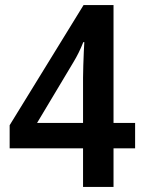

<svg xmlns="http://www.w3.org/2000/svg" viewBox="-20 -736 569 756"><path d="M307 0V-152H18V-243L309 -716H427V-252H512V-152H427V0ZM126 -252H307V-430Q307 -450 308 -478.5Q309 -507 310 -532.5Q311 -558 312 -570H308Q291 -527 269 -491Z"/></svg>

Font: Noto Sans Malayalam SemiCondensed SemiBold
Style: Regular
Weight: 600
Width: 4
Designer: Jelle Bosma - Monotype Design Team
Foundry: Monotype Imaging Inc.
Version: Version 2.104; ttfautohint (v1.8.4.7-5d5b)